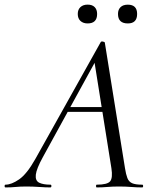

<svg xmlns="http://www.w3.org/2000/svg" viewBox="-58 -819 678 839"><path d="M-34 0Q-38 0 -38 -6Q-38 -12 -34 -12Q-8 -12 25.6 -35.2Q59.2 -58.4 95.8 -123.2L382 -634.8Q384 -638.8 391.5 -637.4Q399 -636 400 -633L488.2 -84Q492.4 -57 498.6 -41Q504.8 -25 519.2 -18.5Q533.6 -12 563.4 -12Q567.4 -12 567.4 -6Q567.4 0 563.4 0Q539.8 0 515.3 -2Q490.8 -4 462 -4Q433.4 -4 411.3 -2Q389.2 0 364.8 0Q361.6 0 361.6 -6Q361.6 -12 364.8 -12Q411.6 -12 423.5 -27Q435.4 -42 428.8 -84L353.4 -557L378.2 -586L129.2 -132.2Q101.4 -81.6 98.5 -55.6Q95.6 -29.6 113 -20.8Q130.4 -12 162.6 -12Q166.6 -12 166.6 -6Q166.6 0 161.6 0Q141.8 0 113.5 -2Q85.2 -4 58 -4Q29 -4 10.5 -2Q-8 0 -34 0ZM221.2 -330.2 236.4 -351H423.4L425.4 -330.2ZM324.8 -716.6Q305.4 -716.6 293.6 -727.5Q281.8 -738.4 281.8 -758Q281.8 -777.2 293.6 -788Q305.4 -798.8 324.8 -798.8Q345.1 -798.8 355.7 -788Q366.4 -777.2 366.4 -758Q366.4 -716.6 324.8 -716.6ZM500.5 -716.6Q457.6 -716.6 457.6 -758Q457.6 -777.2 468.9 -787.9Q480.1 -798.6 500.5 -798.6Q541.2 -798.6 541.2 -758Q541.2 -716.6 500.5 -716.6Z"/></svg>

Font: Cormorant Light
Style: Italic
Weight: 300
Italic angle: -10°
Designer: Christian Thalmann (Catharsis Fonts)
Foundry: Catharsis Fonts
Version: Version 4.000